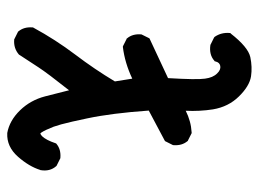

<svg xmlns="http://www.w3.org/2000/svg" viewBox="-114 -618 727 540"><g transform="rotate(90 250.0 -347.5)"><path d="M353.5 -3.9Q318.4 -10.3 289.6 -40Q261.2 -69.3 250.5 -110.4Q242.2 -144 233.4 -177.7Q185.1 -116.7 168.9 -91.8Q151.4 -64.9 133.8 -38.1L133.3 -37.1L132.8 -36.6Q115.2 -21.5 91.3 -23.4H90.3L89.4 -23.9L69.8 -33.7L68.4 -34.2L67.9 -35.2Q54.7 -50.8 56.6 -74.7V-76.2L57.1 -77.1Q90.8 -139.2 132.8 -194.8Q174.3 -249.5 208.5 -306.6L200.7 -355.5Q156.2 -334.5 111.8 -329.1H110.4L108.9 -329.6L89.4 -339.4L87.9 -339.8L87.4 -340.8Q74.2 -356.4 76.2 -380.4V-381.3L76.7 -382.3L86.4 -401.9L87.4 -403.8L89.4 -404.8L199.2 -456.1Q204.1 -537.6 200.7 -560.1Q199.2 -571.3 195.6 -579.8Q191.9 -588.4 186 -594.2Q175.8 -605 165 -603Q160.2 -602.1 157 -598.9Q153.8 -595.7 152.3 -589.4L151.9 -587.4L150.4 -586.4Q141.6 -578.6 130.4 -575.9Q119.1 -573.2 106.4 -575.2H105.5L105 -575.7L85.4 -585.4L84 -586.4L83 -587.4Q70.3 -606 72.3 -629.4V-631.3L73.7 -632.3Q111.8 -681.2 140.1 -687.5Q168 -693.4 194.3 -689.5Q221.7 -685.1 250.7 -655.5Q279.8 -626 287.1 -582.5Q290 -564 291 -544.4Q292 -524.9 291 -505.9Q305.7 -513.2 320.6 -517.3Q335.4 -521.5 352.1 -522.5H354L355 -522L374.5 -512.2L376 -511.7L376.5 -510.7Q389.6 -495.1 387.7 -471.2V-470.2L387.2 -469.2L377.4 -449.7L376.5 -447.8L375 -446.8L290.5 -401.9Q297.9 -297.4 312.5 -228.5Q317.4 -205.6 321.5 -187Q325.7 -168.5 329.3 -155.5Q333 -142.6 335.9 -134.3Q345.2 -110.4 352.1 -100.1Q353.5 -98.1 354.2 -97.4Q355 -96.7 356.9 -97.7Q358.9 -98.6 362.8 -102.1Q373.5 -113.3 382.3 -139.6L382.8 -141.1L383.8 -142.1Q399.4 -155.3 423.3 -153.3H424.3L425.3 -152.8L444.8 -143.1L445.8 -142.6L446.8 -141.6Q462.4 -124 458 -97.7V-97.2L457.5 -96.7Q447.8 -65.4 420.4 -34.2Q392.1 -2 354 -3.9Z"/></g></svg>

Font: NaikaiFont
Style: SemiBold
Weight: 600
Version: Version 1.89